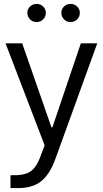

<svg xmlns="http://www.w3.org/2000/svg" viewBox="-20 -726 523 978"><path d="M8.2 -505.4 207.3 14.2 186.7 69.3Q172.7 106.8 156 127.9Q139.2 149 114.6 157.7Q90 166.5 52.9 166.5H33.4V232H73.2Q146.5 232 190.5 196.6Q234.5 161.3 263.8 79L475.4 -505.4H391.8L246.9 -77.5H242L93 -505.4ZM119.4 -660.4Q119.4 -641.3 132.9 -627.5Q146.5 -613.7 166.3 -613.7Q186.4 -613.7 199.9 -627.5Q213.5 -641.3 213.5 -660.4Q213.5 -679.4 199.9 -692.7Q186.4 -706 166.3 -706Q146.5 -706 132.9 -692.7Q119.4 -679.4 119.4 -660.4ZM292.4 -660.4Q292.4 -641.3 306 -627.5Q319.5 -613.7 339.3 -613.7Q359.4 -613.7 373.1 -627.5Q386.7 -641.3 386.7 -660.4Q386.7 -679.4 373.1 -692.7Q359.4 -706 339.3 -706Q319.5 -706 306 -692.7Q292.4 -679.4 292.4 -660.4Z"/></svg>

Font: Estedad VF
Style: Regular
Weight: 100
Designer: Amin Abedi
Version: Version 7.3